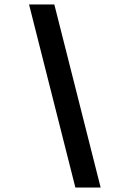

<svg xmlns="http://www.w3.org/2000/svg" viewBox="-20 -736 564 866"><path d="M320 110H434L225 -716H111Z"/></svg>

Font: Uncut Sans
Style: Bold Italic
Weight: 700
Italic angle: -11°
Designer: Kasper Nordkvist
Foundry: UNCUT.wtf
Version: Version 1.304;Glyphs 3.2 (3246)